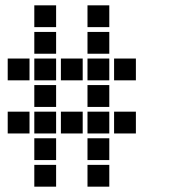

<svg xmlns="http://www.w3.org/2000/svg" viewBox="-20 -711 640 722"><path d="M110 -691Q109 -691 109 -691Q109 -691 109 -690V-610Q109 -609 109 -609Q109 -609 110 -609H190Q191 -609 191 -609Q191 -609 191 -610V-690Q191 -691 191 -691Q191 -691 190 -691ZM310 -691Q309 -691 309 -691Q309 -691 309 -690V-610Q309 -609 309 -609Q309 -609 310 -609H390Q391 -609 391 -609Q391 -609 391 -610V-690Q391 -691 391 -691Q391 -691 390 -691ZM110 -591Q109 -591 109 -591Q109 -591 109 -590V-510Q109 -509 109 -509Q109 -509 110 -509H190Q191 -509 191 -509Q191 -509 191 -510V-590Q191 -591 191 -591Q191 -591 190 -591ZM310 -591Q309 -591 309 -591Q309 -591 309 -590V-510Q309 -509 309 -509Q309 -509 310 -509H390Q391 -509 391 -509Q391 -509 391 -510V-590Q391 -591 391 -591Q391 -591 390 -591ZM10 -491Q9 -491 9 -491Q9 -491 9 -490V-410Q9 -409 9 -409Q9 -409 10 -409H90Q91 -409 91 -409Q91 -409 91 -410V-490Q91 -491 91 -491Q91 -491 90 -491ZM110 -491Q109 -491 109 -491Q109 -491 109 -490V-410Q109 -409 109 -409Q109 -409 110 -409H190Q191 -409 191 -409Q191 -409 191 -410V-490Q191 -491 191 -491Q191 -491 190 -491ZM210 -491Q209 -491 209 -491Q209 -491 209 -490V-410Q209 -409 209 -409Q209 -409 210 -409H290Q291 -409 291 -409Q291 -409 291 -410V-490Q291 -491 291 -491Q291 -491 290 -491ZM310 -491Q309 -491 309 -491Q309 -491 309 -490V-410Q309 -409 309 -409Q309 -409 310 -409H390Q391 -409 391 -409Q391 -409 391 -410V-490Q391 -491 391 -491Q391 -491 390 -491ZM410 -491Q409 -491 409 -491Q409 -491 409 -490V-410Q409 -409 409 -409Q409 -409 410 -409H490Q491 -409 491 -409Q491 -409 491 -410V-490Q491 -491 491 -491Q491 -491 490 -491ZM110 -391Q109 -391 109 -391Q109 -391 109 -390V-310Q109 -309 109 -309Q109 -309 110 -309H190Q191 -309 191 -309Q191 -309 191 -310V-390Q191 -391 191 -391Q191 -391 190 -391ZM310 -391Q309 -391 309 -391Q309 -391 309 -390V-310Q309 -309 309 -309Q309 -309 310 -309H390Q391 -309 391 -309Q391 -309 391 -310V-390Q391 -391 391 -391Q391 -391 390 -391ZM10 -291Q9 -291 9 -291Q9 -291 9 -290V-210Q9 -209 9 -209Q9 -209 10 -209H90Q91 -209 91 -209Q91 -209 91 -210V-290Q91 -291 91 -291Q91 -291 90 -291ZM110 -291Q109 -291 109 -291Q109 -291 109 -290V-210Q109 -209 109 -209Q109 -209 110 -209H190Q191 -209 191 -209Q191 -209 191 -210V-290Q191 -291 191 -291Q191 -291 190 -291ZM210 -291Q209 -291 209 -291Q209 -291 209 -290V-210Q209 -209 209 -209Q209 -209 210 -209H290Q291 -209 291 -209Q291 -209 291 -210V-290Q291 -291 291 -291Q291 -291 290 -291ZM310 -291Q309 -291 309 -291Q309 -291 309 -290V-210Q309 -209 309 -209Q309 -209 310 -209H390Q391 -209 391 -209Q391 -209 391 -210V-290Q391 -291 391 -291Q391 -291 390 -291ZM410 -291Q409 -291 409 -291Q409 -291 409 -290V-210Q409 -209 409 -209Q409 -209 410 -209H490Q491 -209 491 -209Q491 -209 491 -210V-290Q491 -291 491 -291Q491 -291 490 -291ZM110 -191Q109 -191 109 -191Q109 -191 109 -190V-110Q109 -109 109 -109Q109 -109 110 -109H190Q191 -109 191 -109Q191 -109 191 -110V-190Q191 -191 191 -191Q191 -191 190 -191ZM310 -191Q309 -191 309 -191Q309 -191 309 -190V-110Q309 -109 309 -109Q309 -109 310 -109H390Q391 -109 391 -109Q391 -109 391 -110V-190Q391 -191 391 -191Q391 -191 390 -191ZM110 -91Q109 -91 109 -91Q109 -91 109 -90V-10Q109 -9 109 -9Q109 -9 110 -9H190Q191 -9 191 -9Q191 -9 191 -10V-90Q191 -91 191 -91Q191 -91 190 -91ZM310 -91Q309 -91 309 -91Q309 -91 309 -90V-10Q309 -9 309 -9Q309 -9 310 -9H390Q391 -9 391 -9Q391 -9 391 -10V-90Q391 -91 391 -91Q391 -91 390 -91Z"/></svg>

Font: Doto Black ExtraBold
Style: Regular
Weight: 800
Monospace: yes
Version: Version 1.000